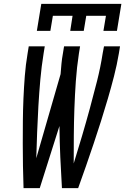

<svg xmlns="http://www.w3.org/2000/svg" viewBox="-20 -975 649 995"><path d="M171 -815 194 -955H609L586 -815H516L529 -893H427L414 -815H344L356 -893H254L241 -815ZM102 0Q100 -58 99 -115.5Q98 -173 98 -231Q98 -289 98.5 -347.5Q99 -406 101.5 -464Q104 -522 108.5 -580.5Q113 -639 123 -698L129 -735H212L206 -698Q195 -630 189 -562Q183 -494 179 -426Q175 -358 172.5 -290.5Q170 -223 168 -155L294 -591Q296 -618 298.5 -644.5Q301 -671 306 -698L312 -735H395L389 -698Q378 -626 373 -554.5Q368 -483 365.5 -412Q363 -341 362.5 -270Q362 -199 362 -128Q384 -199 405 -270Q426 -341 445.5 -412.5Q465 -484 483 -555.5Q501 -627 512 -698L519 -735H602L596 -698Q586 -639 571 -580.5Q556 -522 539 -464Q522 -406 503.5 -347.5Q485 -289 465.5 -231Q446 -173 426 -115.5Q406 -58 385 0H301Q296 -80 292.5 -160.5Q289 -241 288 -322L186 0Z"/></svg>

Font: Iosevka SS04 Extended
Style: Italic
Weight: 400
Width: 7
Italic angle: -9°
Monospace: yes
Designer: Belleve Invis
Foundry: Belleve Invis
Version: Version 19.0.0; ttfautohint (v1.8.4)